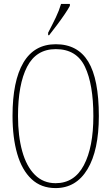

<svg xmlns="http://www.w3.org/2000/svg" viewBox="-20 -951 570 981"><path d="M264 10Q190 10 141 -36Q92 -82 68 -165Q44 -248 44 -359Q44 -537 99.5 -631Q155 -725 265 -725Q377 -725 431 -636Q485 -547 485 -358Q485 -183 427 -86.5Q369 10 264 10ZM264 -15Q360 -15 408.5 -107Q457 -199 457 -358Q457 -520 414 -610Q371 -700 265 -700Q165 -700 118.5 -610Q72 -520 72 -358Q72 -256 93.5 -178.5Q115 -101 158 -58Q201 -15 264 -15ZM226 -784Q249 -828 265.5 -862.5Q282 -897 292 -931H337V-921Q328 -904 310 -877.5Q292 -851 271 -823Q250 -795 231 -771H226Z"/></svg>

Font: Noto Serif Georgian ExtraCondensed Thin
Style: Regular
Weight: 100
Width: 2
Designer: Monotype Design Team, Akaki Razmadze
Foundry: Google LLC
Version: Version 2.003; ttfautohint (v1.8.4.7-5d5b)